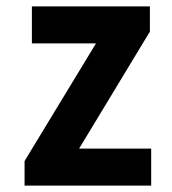

<svg xmlns="http://www.w3.org/2000/svg" viewBox="-20 -582 540 602"><path d="M57 0H454V-116H228L450 -483V-562H80V-446H281L57 -77Z"/></svg>

Font: Noto Sans Mono CJK JP Bold
Style: Regular
Weight: 700
Designer: Ryoko NISHIZUKA (kana & ideographs); Paul D. Hunt (Latin, Greek & Cyrillic); Wenlong ZHANG (bopomofo); Sandoll Communica
Foundry: Adobe Systems Incorporated
Version: Version 1.004;PS 1.004;hotconv 1.0.82;makeotf.lib2.5.63406